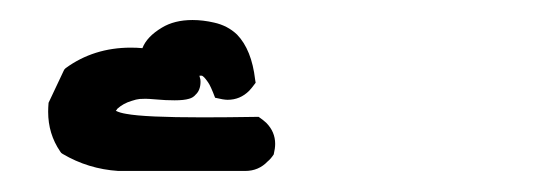

<svg xmlns="http://www.w3.org/2000/svg" viewBox="-20 -563 540 187"><path d="M26.9 -454.1Q26.9 -458 27.3 -462.9L42.5 -495.1L43.9 -496.6Q71.3 -516.6 107.4 -516.6Q113.3 -516.6 118.7 -516.1Q123 -527.3 137.7 -536.1Q149.9 -543.5 167.5 -543.5Q177.7 -543.5 188.5 -541Q201.7 -538.1 210.9 -529.3Q225.1 -514.6 228.5 -485.4L229 -482.4Q225.1 -477.1 222.7 -474.6Q213.9 -465.8 201.7 -465.8Q197.8 -465.8 189.5 -467.8Q185.1 -479.5 182.6 -482.9Q178.2 -489.3 176.3 -489.3Q176.3 -489.3 174.3 -489.3Q174.3 -488.3 174.8 -487.1Q175.3 -485.8 175.3 -483.4Q175.3 -475.1 170.4 -470.7Q168 -467.8 164.1 -466.8Q159.2 -465.3 150.1 -465.3Q141.1 -465.3 132.8 -466.1Q124.5 -466.8 121.8 -466.8Q119.1 -466.8 116 -466.6Q112.8 -466.3 108.4 -464.8Q100.1 -462.4 94.2 -457Q93.8 -456.1 92.8 -455.1Q96.7 -453.1 103 -452.1Q121.1 -448.7 177.2 -448.7Q200.2 -448.7 231.9 -449.2Q236.8 -445.8 239.3 -443.4Q248 -434.6 248 -422.9Q248 -418.5 246.6 -412.6Q243.7 -408.2 240.7 -405.8Q231.9 -396.5 218.8 -396.5H95.7H95.2Q65.9 -398.4 41 -413.1L39.6 -414.1L38.6 -415.5Q26.9 -432.6 26.9 -454.1Z"/></svg>

Font: Bakudai
Style: Bold
Weight: 700
Version: Version 1.48